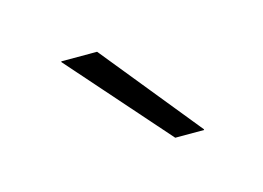

<svg xmlns="http://www.w3.org/2000/svg" viewBox="-37 -736 326 238"><g transform="rotate(-15 126.0 -617.0)"><path d="M202 -554 99 -681H53V-680L165 -553H202Z"/></g></svg>

Font: Anek Kannada ExtraLight
Style: Regular
Weight: 250
Version: Version 1.003